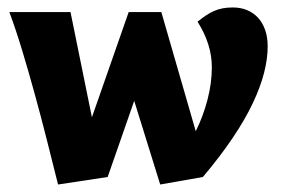

<svg xmlns="http://www.w3.org/2000/svg" viewBox="-20 -472 761 512"><path d="M168 -439.9 225.1 -159.2 323.2 -439.9H410.2L502 -122.1Q521.5 -161.1 533.2 -205.6Q544.9 -250 544.9 -293Q544.9 -354 506.8 -414.1Q518.1 -423.3 528.6 -430.4Q539.1 -437.5 550 -442.4Q561 -447.3 573.2 -449.7Q585.4 -452.1 601.1 -452.1Q621.6 -452.1 638.7 -445.1Q655.8 -438 668 -424.8Q680.2 -411.6 687 -392.3Q693.8 -373 693.8 -348.1Q693.8 -315.9 684.3 -278.3Q674.8 -240.7 654.3 -197.3Q633.8 -153.8 600.8 -104.7Q567.9 -55.7 521 0L407.2 20L337.9 -203.1L267.1 0L134.8 20Q120.1 -39.1 104.5 -100.6Q88.9 -162.1 72.5 -221.7Q56.2 -281.2 39.3 -336.9Q22.5 -392.6 4.9 -439.9Z"/></svg>

Font: Simonetta
Style: Black
Weight: 900
Designer: Gayaneh Bagdasaryan
Foundry: Brownfox
Version: Version 1.002